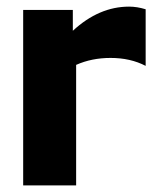

<svg xmlns="http://www.w3.org/2000/svg" viewBox="-20 -560 470 580"><path d="M50 -530H200V-467Q279 -540 370 -540Q394 -540 420 -532V-361Q374 -385 314 -385Q257 -385 210 -364V0H50Z"/></svg>

Font: Roundo
Style: Bold
Weight: 700
Designer: Namrata Goyal (Gurmukhi), Shiva Nallaperumal (Latin)
Foundry: Indian Type Foundry
Version: Version 1.000;PS 1.0;hotconv 1.0.88;makeotf.lib2.5.647800